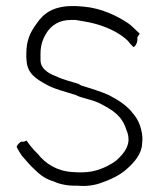

<svg xmlns="http://www.w3.org/2000/svg" viewBox="-20 -633 537 635"><path d="M35 -147C40 -137 46 -127 53 -117C66 -103 80 -85 94 -73V-72H95C111 -56 126 -44 151 -35H152C174 -25 200 -18 233 -19H235C243 -18 251 -18 262 -18C280 -19 298 -22 314 -28C346 -39 375 -53 397 -72C425 -96 449 -125 450 -158V-160C451 -166 451 -170 451 -179C448 -216 434 -244 415 -263V-264C395 -287 370 -303 339 -319C312 -331 281 -340 250 -350H249L241 -355C218 -363 192 -368 167 -380C155 -385 114 -399 114 -434V-456C114 -486 123 -507 135 -526C151 -550 176 -567 215 -567H230C245 -565 257 -562 270 -560H271C330 -548 377 -524 405 -496V-495C411 -488 416 -482 422 -477C432 -484 436 -498 434 -509L442 -522C428 -534 417 -547 404 -556C368 -580 316 -606 257 -611C249 -612 240 -612 230 -613H221C160 -613 126 -592 101 -555C79 -525 67 -499 67 -453C67 -445 67 -439 68 -431C71 -390 99 -372 134 -353C160 -338 196 -330 230 -319H231L232 -318C253 -307 288 -304 316 -288C350 -270 384 -251 398 -203C401 -197 405 -186 405 -173V-168C404 -152 395 -134 386 -125V-124C378 -116 370 -105 356 -96C329 -79 295 -63 251 -63C241 -63 230 -63 220 -64C168 -67 130 -92 105 -124C90 -138 78 -153 68 -168C64 -166 60 -165 56 -164L52 -165C47 -164 37 -155 35 -147Z"/></svg>

Font: SolarCharger
Style: 150
Weight: 100
Designer: Mew Too
Foundry: Cannot Into Space Fonts/KineticPlasma Fonts
Version: Version 1.100